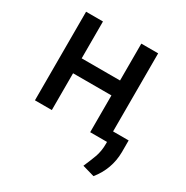

<svg xmlns="http://www.w3.org/2000/svg" viewBox="-168 -687 994 1024"><g transform="rotate(30 328.5 -175.0)"><path d="M175.4 -545.5V-318.5H411.6V-545.5H515.3V-64.6H611.2V8.2Q610.1 111.9 544 194.2L469.8 172.9Q478.7 152.7 486.5 133.5Q494.3 114.3 501.4 95.2Q515.3 57.5 515.3 12.1V0H411.6V-226.6H175.4V0H71.4V-545.5Z"/></g></svg>

Font: Inter P Medium
Style: Regular
Weight: 500
Designer: Rasmus Andersson
Foundry: rsms
Version: Version 3.018;git-588b23468